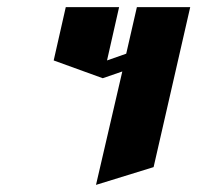

<svg xmlns="http://www.w3.org/2000/svg" viewBox="-20 -520 555 540"><path d="M165 -500H315L281 -350L335 -369L365 -500H515L412 -50L250 0L324 -319L269 -300L131 -350Z"/></svg>

Font: SOV_Meka
Style: Italic
Weight: 400
Italic angle: -13°
Version: Version 1.00